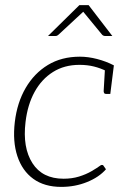

<svg xmlns="http://www.w3.org/2000/svg" viewBox="-20 -726 489 752"><path d="M220 6Q154 6 110.5 -25.5Q67 -57 48 -114.5Q29 -172 38 -248Q47 -324 80.5 -381.5Q114 -439 167.5 -471.5Q221 -504 293 -504Q325 -504 360 -495Q395 -486 426 -470L423 -446L398 -447Q374 -459 348 -465.5Q322 -472 291 -472Q232 -472 187.5 -444Q143 -416 115.5 -366Q88 -316 80 -248Q68 -148 107 -87Q146 -26 229 -26Q262 -26 289.5 -34.5Q317 -43 338.5 -55.5Q360 -68 375 -79Q383 -82 386 -76L395 -63Q368 -32 321 -13Q274 6 220 6ZM391 -455 423 -446 412 -358H396Q390 -358 388 -361.5Q386 -365 386 -369ZM168 -585 291 -706H327L420 -585H392Q385 -585 380 -590L306 -680L209 -590Q207 -588 204 -586.5Q201 -585 197 -585Z"/></svg>

Font: Aleo ExtraLight
Style: Italic
Weight: 250
Italic angle: -7°
Designer: Alessio Laiso
Foundry: Alessio Laiso
Version: Version 2.001;gftools[0.9.29]